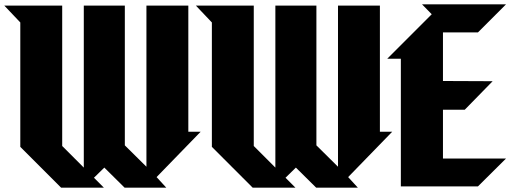

<svg xmlns="http://www.w3.org/2000/svg" viewBox="-33 -776 2397 889"><path d="M692 44 896 -166H839V-750H645V-4L545 -103V-750H355V0L255 -100V-750H-13L61 -672V-96L250 93H448L402 47L450 0L544 93H737Z M1579 44 1783 -166H1726V-750H1532V-4L1432 -103V-750H1242V0L1142 -100V-750H874L948 -672V-96L1137 93H1335L1289 47L1337 0L1431 93H1624Z M2119 -268 2248 -400 2018 -401V-626H2180L2310 -756H1921L1966 -710L1760 -504H1823V87H2180L2310 -42H2018V-268Z"/></svg>

Font: Kidora Gothic
Style: Regular
Weight: 400
Version: Version 001.018